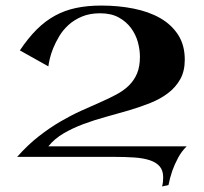

<svg xmlns="http://www.w3.org/2000/svg" viewBox="-20 -567 739 694"><path d="M647.9 -351.1Q647.9 -310.1 631.6 -280.8Q615.2 -251.5 587.6 -230.5Q560.1 -209.5 523.4 -194.8Q486.8 -180.2 446.3 -168.2Q405.8 -156.2 363.5 -144.8Q321.3 -133.3 282.5 -118.9Q243.7 -104.5 210.4 -85.2Q177.2 -65.9 154.8 -38.1H654.8Q636.2 -20 623.5 3.9Q610.8 27.8 603 49.8Q594.2 75.7 588.9 102.1L565.9 106.9Q568.4 98.1 569.1 89.1Q569.8 80.1 569.8 74.2Q569.8 49.3 557.4 34.7Q544.9 20 521.5 12.2Q498 4.4 464.8 2.2Q431.6 0 390.1 0H42Q80.6 -43.5 120.4 -74.5Q160.2 -105.5 198.7 -127.9Q237.3 -150.4 273.4 -166.7Q309.6 -183.1 341.6 -197Q373.5 -210.9 400.1 -225.1Q426.8 -239.3 445.8 -257.8Q464.8 -276.4 475.3 -301.3Q485.8 -326.2 485.8 -361.8Q485.8 -387.2 478.3 -414.8Q470.7 -442.4 453.6 -465.6Q436.5 -488.8 409.2 -503.9Q381.8 -519 341.8 -519Q304.7 -519 276.6 -507.3Q248.5 -495.6 228 -477.1Q207.5 -458.5 194.1 -436Q180.7 -413.6 172.1 -392.3Q163.6 -371.1 159.7 -353.5Q155.8 -335.9 154.8 -327.1L51.8 -384.8Q81.5 -429.2 112.5 -460.2Q143.6 -491.2 179 -510.5Q214.4 -529.8 255.4 -538.3Q296.4 -546.9 346.2 -546.9Q408.2 -546.9 463.1 -535.9Q518.1 -524.9 559.1 -501.5Q600.1 -478 624 -440.9Q647.9 -403.8 647.9 -351.1Z"/></svg>

Font: Uncial Antiqua
Style: Regular
Weight: 400
Version: Version 1.000